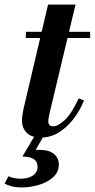

<svg xmlns="http://www.w3.org/2000/svg" viewBox="-46 -589 414 839"><path d="M133 12Q90 12 70 -9.5Q50 -31 50 -61Q50 -72 52 -86Q54 -100 56 -110L164 -569H284L170 -92Q167 -79 166 -71Q165 -63 165 -59Q165 -37 186 -37Q207 -37 236.5 -64Q266 -91 298 -159L321 -150Q302 -103 273 -66.5Q244 -30 209 -9Q174 12 133 12ZM67 -423V-450H348V-423ZM50 230Q20 230 1 224Q-18 218 -26 213L-9 181Q-3 185 13 188.5Q29 192 45 192Q76 192 97 178.5Q118 165 118 139Q118 119 103.5 107.5Q89 96 52 95L114 -10H153L110 66H129Q168 66 189.5 83.5Q211 101 211 130Q211 164 185 186.5Q159 209 122 219.5Q85 230 50 230Z"/></svg>

Font: Libre Bodoni Medium
Style: Italic
Weight: 500
Italic angle: -13°
Designer: Pablo Impallari, Rodrigo Fuenzalida
Foundry: Impallari Type
Version: Version 2.005;gftools[0.9.23]